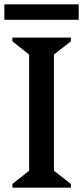

<svg xmlns="http://www.w3.org/2000/svg" viewBox="-28 -863 382 883"><path d="M29 0V-17L106 -78V-612L29 -673V-690H298V-673L220 -612V-78L298 -17V0ZM-8 -772V-843H334V-772Z"/></svg>

Font: Platypi
Style: Regular
Weight: 400
Designer: David Sargent
Foundry: Bolt Cutter Type
Version: Version 1.200; ttfautohint (v1.8.4.7-5d5b)